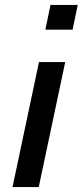

<svg xmlns="http://www.w3.org/2000/svg" viewBox="-20 -763 337 783"><path d="M186 -743 165 -642H276L297 -743ZM139 -510 31 0H138L246 -510Z"/></svg>

Font: Saira UNSAM Medium Italic
Style: Regular
Weight: 500
Italic angle: -12°
Designer: Hector Gatti with collaboration of the Omnibus-Type team
Foundry: Omnibus-Type
Version: Version 0.072;PS 000.072;hotconv 1.0.88;makeotf.lib2.5.64775